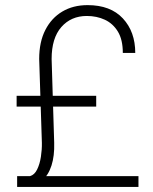

<svg xmlns="http://www.w3.org/2000/svg" viewBox="-20 -741 608 761"><path d="M47.9 0V-43H528.8V0ZM45.9 -318.4V-361.3H361.3V-318.4ZM194.8 -174.8Q196.3 -123 184.1 -85Q171.9 -46.9 147.5 -26.4L99.1 -43Q116.7 -47.9 127.2 -69.3Q137.7 -90.8 142.1 -119.4Q146.5 -147.9 146 -174.8L135.3 -507.3Q135.3 -574.7 159.7 -622.3Q184.1 -669.9 227.1 -695.3Q270 -720.7 327.1 -720.7Q418 -720.7 467 -668Q516.1 -615.2 516.1 -531.2H466.8Q466.8 -583.5 447.3 -615.7Q427.7 -647.9 395.5 -662.8Q363.3 -677.7 324.2 -677.7Q261.7 -677.7 223.1 -633.8Q184.6 -589.8 184.6 -507.3Z"/></svg>

Font: Heebo ExtraLight
Style: Regular
Weight: 250
Designer: Oded Ezer
Foundry: Ezer Type House
Version: Version 3.100